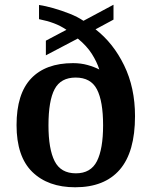

<svg xmlns="http://www.w3.org/2000/svg" viewBox="-20 -782 641 812"><path d="M298 10Q183 10 116.5 -55Q50 -120 50 -253Q50 -385 111.5 -450Q173 -515 289 -515Q322 -515 350.5 -507Q379 -499 400 -488Q390 -520 368.5 -554Q347 -588 309 -619L174 -548V-610L261 -656Q236 -673 208 -683.5Q180 -694 145 -701V-761Q172 -757 205.5 -747.5Q239 -738 273.5 -724.5Q308 -711 333 -694L460 -762V-699L384 -658Q459 -600 505 -505.5Q551 -411 551 -291Q551 -139 486.5 -64.5Q422 10 298 10ZM301 -49Q364 -49 390 -100.5Q416 -152 416 -252Q416 -354 390 -404Q364 -454 300 -454Q237 -454 211 -405Q185 -356 185 -252Q185 -152 211 -100.5Q237 -49 301 -49Z"/></svg>

Font: Noto Serif Khojki SemiBold
Style: Regular
Weight: 600
Version: Version 2.003